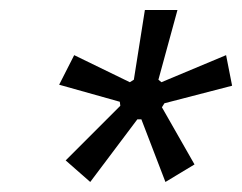

<svg xmlns="http://www.w3.org/2000/svg" viewBox="-20 -767 483 383"><path d="M160 -404 111 -447 220 -556 219 -564 98 -598 128 -657 239 -603 247 -608 269 -747H334L296 -608L302 -603L431 -657L443 -596L308 -561L303 -553L368 -439L310 -404L262 -529H254Z"/></svg>

Font: IBM Plex Sans Condensed
Style: Italic
Weight: 400
Width: 3
Italic angle: -11°
Designer: Mike Abbink, Paul van der Laan, Pieter van Rosmalen
Foundry: Bold Monday
Version: Version 1.3